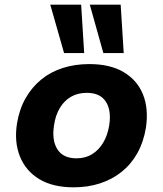

<svg xmlns="http://www.w3.org/2000/svg" viewBox="-20 -790 697 821"><path d="M295 11Q206 11 148 -24Q90 -59 65 -121.5Q40 -184 53 -264Q63 -324 90 -371Q117 -418 157 -450.5Q197 -483 249 -499.5Q301 -516 362 -516Q451 -516 509 -481.5Q567 -447 591.5 -386Q616 -325 604 -244Q594 -183 567.5 -135.5Q541 -88 500.5 -55.5Q460 -23 408 -6Q356 11 295 11ZM307 -113Q345 -113 373.5 -130.5Q402 -148 421 -179.5Q440 -211 447 -254Q457 -318 432.5 -355.5Q408 -393 351 -393Q313 -393 284 -376.5Q255 -360 236 -328.5Q217 -297 211 -254Q201 -190 225.5 -151.5Q250 -113 307 -113ZM422 -563 364 -770H496L509 -563ZM254 -563 195 -770H327L340 -563Z"/></svg>

Font: Nunito Sans 6pt ExtraBold
Style: Italic
Weight: 800
Italic angle: -9°
Version: Version 3.101;gftools[0.9.27]